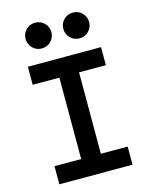

<svg xmlns="http://www.w3.org/2000/svg" viewBox="-134 -1010 854 1094"><g transform="rotate(-15 293.0 -462.5)"><path d="M77.1 0V-106.9H234.4V-586.9H77.1V-693.4H508.8V-586.9H350.6V-106.9H508.8V0ZM404.3 -773.4Q372.6 -773.4 350.3 -795.7Q328.1 -817.9 328.1 -849.6Q328.1 -881.3 350.3 -903.3Q372.6 -925.3 404.3 -925.3Q436 -925.3 458.3 -903.3Q480.5 -881.3 480.5 -849.6Q480.5 -817.9 458.3 -795.7Q436 -773.4 404.3 -773.4ZM181.6 -773.4Q149.9 -773.4 127.7 -795.7Q105.5 -817.9 105.5 -849.6Q105.5 -881.3 127.7 -903.3Q149.9 -925.3 181.6 -925.3Q213.4 -925.3 235.6 -903.3Q257.8 -881.3 257.8 -849.6Q257.8 -817.9 235.6 -795.7Q213.4 -773.4 181.6 -773.4Z"/></g></svg>

Font: Caskaydia Cove SemiBold
Style: Regular
Weight: 600
Monospace: yes
Designer: Aaron Bell
Foundry: Saja Typeworks
Version: Version 4.300; ttfautohint (v1.8.3)